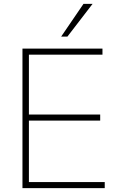

<svg xmlns="http://www.w3.org/2000/svg" viewBox="-20 -969 609 989"><path d="M507.8 -718.8V-687.5H128.9V-378.9H496.1V-347.7H128.9V-31.2H519.5V0H95.7V-718.8ZM410.2 -949.2H457L327.1 -780.3H294.9Z"/></svg>

Font: Min Sans VF VF
Style: Regular
Weight: 400
Designer: Jinseong-Kim, NotoSansCJK, Nunito
Foundry: Jinseong-Kim
Version: Version 1.420;Glyphs 3.1.2 (3151)